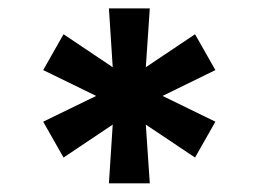

<svg xmlns="http://www.w3.org/2000/svg" viewBox="-20 -747 605 449"><path d="M234.7 -318.2 243.6 -455.6 128.6 -378.6 81 -462.4 204.9 -522.7 81 -583.1 128.6 -666.9 243.6 -589.8 234.7 -727.3H330.3L321 -589.8L436.1 -666.9L483.7 -583.1L360.1 -522.7L483.7 -462.4L436.1 -378.6L321 -455.6L330.3 -318.2Z"/></svg>

Font: InterMG
Style: Bold
Weight: 700
Designer: Rasmus Andersson
Foundry: rsms
Version: Version 3.019;December 26, 2023;FontCreator 15.0.0.2955 64-b